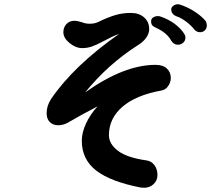

<svg xmlns="http://www.w3.org/2000/svg" viewBox="-20 -838 1040 906"><path d="M896 -700Q880 -720 857 -737Q834 -754 813 -761Q788 -771 788 -794Q788 -803 797 -810Q806 -817 817 -818Q824 -818 827 -817Q862 -806 893.5 -786.5Q925 -767 947 -743Q954 -736 956 -720Q956 -703 946.5 -694.5Q937 -686 924 -686Q907 -686 896 -700ZM788 -646Q768 -683 718 -706Q704 -712 698.5 -718.5Q693 -725 693 -738Q693 -749 702.5 -755.5Q712 -762 725 -762Q734 -762 740 -759Q775 -747 803.5 -726Q832 -705 849 -679Q855 -670 855 -661Q855 -646 844.5 -636.5Q834 -627 819 -627Q800 -627 788 -646ZM786 -470Q786 -450 773.5 -432Q761 -414 742 -411Q621 -389 557.5 -334Q494 -279 494 -200Q494 -159 536.5 -126.5Q579 -94 672 -81Q694 -78 708.5 -59Q723 -40 723 -12Q723 14 704.5 31Q686 48 661 48Q649 48 644 47Q501 19 433.5 -33.5Q366 -86 366 -174Q366 -212 385.5 -254.5Q405 -297 440 -336Q361 -295 300 -259Q278 -247 255 -247Q230 -247 215 -262Q200 -277 200 -304Q200 -338 221 -371Q328 -528 542 -678Q515 -669 463 -641Q435 -626 413.5 -618.5Q392 -611 368 -611Q337 -611 308 -635Q279 -659 279 -686Q279 -709 293.5 -724.5Q308 -740 331 -740Q341 -740 352 -737Q363 -734 367 -733Q373 -730 383 -728Q393 -726 402 -726Q427 -726 443 -734Q488 -756 523 -766.5Q558 -777 597 -777Q637 -777 660.5 -755.5Q684 -734 684 -701Q684 -680 670 -660Q656 -640 628 -623Q489 -534 382 -402Q565 -532 714 -532Q749 -532 767.5 -514.5Q786 -497 786 -470Z"/></svg>

Font: Tsukimi Rounded
Style: Bold
Weight: 700
Designer: Takashi Funayama
Foundry: Takashi Funayama
Version: Version 1.032; ttfautohint (v1.8.3)